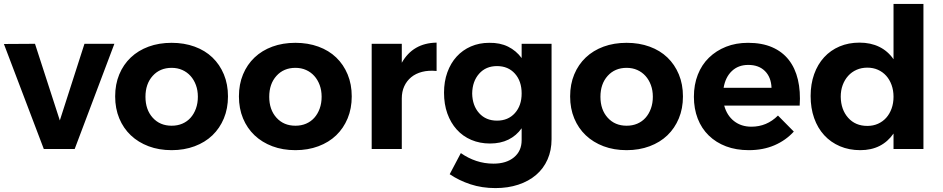

<svg xmlns="http://www.w3.org/2000/svg" viewBox="-23 -762 4823 982"><path d="M201 0 -3 -537 156 -538 283 -146 409 -538H562L359 0Z M855 -543Q919 -543 972.5 -523.5Q1026 -504 1063.5 -468Q1101 -432 1122 -381.5Q1143 -331 1143 -269Q1143 -207 1122 -156.5Q1101 -106 1063.5 -70Q1026 -34 972.5 -14Q919 6 855 6Q790 6 737 -14Q684 -34 646 -70Q608 -106 587 -156.5Q566 -207 566 -269Q566 -331 587 -381.5Q608 -432 646 -468Q684 -504 737 -523.5Q790 -543 855 -543ZM855 -415Q795 -415 758 -374Q721 -333 721 -267Q721 -201 758 -160Q795 -119 855 -119Q885 -119 909.5 -129.5Q934 -140 951.5 -159.5Q969 -179 979 -206.5Q989 -234 989 -267Q989 -300 979 -327Q969 -354 951.5 -373.5Q934 -393 909.5 -404Q885 -415 855 -415Z M1488 -543Q1552 -543 1605.5 -523.5Q1659 -504 1696.5 -468Q1734 -432 1755 -381.5Q1776 -331 1776 -269Q1776 -207 1755 -156.5Q1734 -106 1696.5 -70Q1659 -34 1605.5 -14Q1552 6 1488 6Q1423 6 1370 -14Q1317 -34 1279 -70Q1241 -106 1220 -156.5Q1199 -207 1199 -269Q1199 -331 1220 -381.5Q1241 -432 1279 -468Q1317 -504 1370 -523.5Q1423 -543 1488 -543ZM1488 -415Q1428 -415 1391 -374Q1354 -333 1354 -267Q1354 -201 1391 -160Q1428 -119 1488 -119Q1518 -119 1542.5 -129.5Q1567 -140 1584.5 -159.5Q1602 -179 1612 -206.5Q1622 -234 1622 -267Q1622 -300 1612 -327Q1602 -354 1584.5 -373.5Q1567 -393 1542.5 -404Q1518 -415 1488 -415Z M2032 -441Q2089 -542 2210 -544V-399Q2169 -403 2136 -394.5Q2103 -386 2080 -367Q2057 -348 2044.5 -320.5Q2032 -293 2032 -259V0H1878V-538H2032Z M2798 -50Q2798 7 2777.5 53.5Q2757 100 2719 132.5Q2681 165 2628 182.5Q2575 200 2511 200Q2442 200 2383 180.5Q2324 161 2277 129L2334 21Q2371 47 2413 61Q2455 75 2501 75Q2567 75 2606 42.5Q2645 10 2645 -45V-106Q2618 -68 2577.5 -48Q2537 -28 2483 -28Q2431 -28 2387.5 -46.5Q2344 -65 2313 -99.5Q2282 -134 2265 -181.5Q2248 -229 2248 -288Q2248 -345 2265 -392Q2282 -439 2312.5 -472.5Q2343 -506 2385.5 -524.5Q2428 -543 2479 -543Q2534 -544 2575.5 -523.5Q2617 -503 2645 -465V-538H2798ZM2519 -145Q2576 -145 2610.5 -183.5Q2645 -222 2645 -284Q2645 -347 2610.5 -385.5Q2576 -424 2519 -424Q2462 -424 2427.5 -385Q2393 -346 2392 -284Q2393 -222 2427.5 -183.5Q2462 -145 2519 -145Z M3182 -543Q3246 -543 3299.5 -523.5Q3353 -504 3390.5 -468Q3428 -432 3449 -381.5Q3470 -331 3470 -269Q3470 -207 3449 -156.5Q3428 -106 3390.5 -70Q3353 -34 3299.5 -14Q3246 6 3182 6Q3117 6 3064 -14Q3011 -34 2973 -70Q2935 -106 2914 -156.5Q2893 -207 2893 -269Q2893 -331 2914 -381.5Q2935 -432 2973 -468Q3011 -504 3064 -523.5Q3117 -543 3182 -543ZM3182 -415Q3122 -415 3085 -374Q3048 -333 3048 -267Q3048 -201 3085 -160Q3122 -119 3182 -119Q3212 -119 3236.5 -129.5Q3261 -140 3278.5 -159.5Q3296 -179 3306 -206.5Q3316 -234 3316 -267Q3316 -300 3306 -327Q3296 -354 3278.5 -373.5Q3261 -393 3236.5 -404Q3212 -415 3182 -415Z M3803 -543Q3874 -543 3926 -520.5Q3978 -498 4011 -456Q4044 -414 4058 -354.5Q4072 -295 4067 -222H3681Q3695 -171 3731.5 -142.5Q3768 -114 3820 -114Q3899 -114 3956 -171L4037 -89Q3996 -44 3938 -19Q3880 6 3807 6Q3742 6 3690.5 -13.5Q3639 -33 3602 -69Q3565 -105 3545.5 -155.5Q3526 -206 3526 -267Q3526 -329 3546 -380Q3566 -431 3603 -467Q3640 -503 3690.5 -523Q3741 -543 3803 -543ZM3923 -313Q3921 -367 3889.5 -398.5Q3858 -430 3804 -430Q3753 -430 3720 -398.5Q3687 -367 3678 -313Z M4700 0H4547V-79Q4518 -37 4475.5 -15.5Q4433 6 4377 6Q4320 6 4273 -14Q4226 -34 4192.5 -70.5Q4159 -107 4141 -158Q4123 -209 4123 -271Q4123 -332 4141 -382.5Q4159 -433 4192 -469Q4225 -505 4271 -524.5Q4317 -544 4373 -544Q4430 -544 4474 -522.5Q4518 -501 4547 -459V-742H4700ZM4413 -118Q4443 -118 4467.5 -129Q4492 -140 4509.5 -159.5Q4527 -179 4537 -206.5Q4547 -234 4547 -267Q4547 -300 4537 -327.5Q4527 -355 4509.5 -374.5Q4492 -394 4467.5 -405Q4443 -416 4413 -416Q4383 -416 4358 -405Q4333 -394 4315 -374Q4297 -354 4287 -327Q4277 -300 4277 -267Q4278 -201 4315 -159.5Q4352 -118 4413 -118Z"/></svg>

Font: Montserrat Semi Bold
Style: Regular
Weight: 600
Designer: Julieta Ulanovsky
Foundry: Julieta Ulanovsky
Version: Version 3.001 September 28, 2015